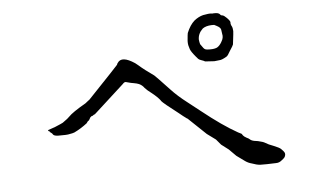

<svg xmlns="http://www.w3.org/2000/svg" viewBox="-43 -733 1086 663"><g transform="rotate(-5 500.0 -401.5)"><path d="M833 -134Q821 -135 805 -141Q793 -144 783 -151Q759 -168 754 -172Q749 -177 730 -196L705 -215Q690 -233 689 -234Q689 -234 688 -234H689L659 -256L597 -315H596Q582 -325 569 -336Q518 -375 511 -384V-385Q501 -398 482 -413Q467 -424 459 -433Q452 -443 441 -448Q434 -451 422 -453Q418 -453 396 -459Q391 -460 385 -453L285 -362Q282 -360 281 -358L276 -356Q273 -354 272 -353Q269 -352 266 -351V-350Q263 -349 260 -342Q258 -338 256 -337Q253 -336 252 -333L251 -332Q250 -331 249 -329Q227 -312 204 -301Q200 -299 182 -296Q179 -295 155 -295Q135 -294 130 -300Q128 -304 125 -306Q123 -307 122 -308V-309H121L119 -310V-311L118 -314L116 -313L115 -314L114 -317Q116 -318 123 -320Q135 -324 140 -326Q164 -336 167 -338Q187 -352 191 -357Q204 -371 251 -398Q255 -401 261 -406L260 -405Q261 -405 261 -406Q266 -409 270 -414Q370 -519 371 -521Q372 -525 374 -527Q389 -551 434 -521V-522Q434 -521 434 -521Q439 -517 444 -513Q463 -496 496 -473Q499 -471 546 -421Q569 -396 603 -370Q606 -367 645 -337Q715 -281 767 -252Q775 -248 777 -247Q779 -247 783 -240Q786 -236 795 -231Q802 -228 805 -225Q810 -220 820 -218Q828 -217 833 -216Q851 -212 857 -208Q868 -201 885 -195Q905 -187 910 -182Q920 -172 921 -169Q924 -163 921 -156Q920 -151 909 -143Q900 -135 889 -135L857 -134Q837 -134 834 -134ZM714 -629Q709 -629 708 -629H707Q688 -628 677 -620Q660 -604 660 -583Q661 -574 663 -567Q665 -564 673 -553Q676 -549 680 -547.5Q684 -546 693 -546Q695 -546 697 -546Q711 -546 720 -550Q729 -555 736 -567Q742 -577 742.5 -582.5Q743 -588 743 -589Q743 -591 740 -610Q739 -618 725 -625Q719 -628 717 -629Q715 -629 714 -629ZM624 -609Q635 -636 651 -650Q666 -662 682 -666Q703 -670 710 -669Q714 -668 719 -669Q736 -670 741 -663Q742 -661 744 -660Q746 -660 749 -659Q754 -658 763 -649Q774 -638 774 -633V-628Q774 -626 775 -625Q776 -620 778 -618Q780 -615 781 -602Q781 -598 780 -590Q776 -560 776 -556Q775 -552 763 -534Q755 -519 750 -516Q733 -506 725 -506Q707 -504 707 -504Q704 -504 691 -505L675 -506Q673 -508 661 -512Q655 -514 652 -517L645 -525Q629 -544 626 -553Q621 -567 621 -577Q621 -581 621 -582Q623 -606 624 -609Z"/></g></svg>

Font: ToneOZ-Pinyin-Tsuipita-TC
Style: Regular
Weight: 400
Designer: ÂÆ£ÂøóÂáåJeffrey Xuan(jeffreyx@gmail.com, ToneOZ.com) ÈòøÂù§(cjkFonts)
Foundry: ToneOZ
Version: Version 0.24071